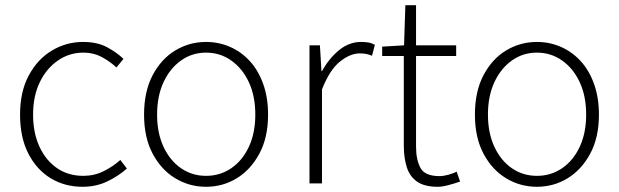

<svg xmlns="http://www.w3.org/2000/svg" viewBox="-20 -704 2376 737"><path d="M297 13Q229 13 175 -19.5Q121 -52 89 -114Q57 -176 57 -264Q57 -353 91 -415.5Q125 -478 180 -510.5Q235 -543 299 -543Q353 -543 390.5 -523Q428 -503 454 -478L427 -445Q401 -469 370 -485.5Q339 -502 300 -502Q246 -502 202 -471.5Q158 -441 132.5 -388Q107 -335 107 -264Q107 -194 131.5 -141Q156 -88 199 -58.5Q242 -29 300 -29Q342 -29 378 -47Q414 -65 442 -90L467 -57Q433 -27 390.5 -7Q348 13 297 13Z M771 13Q707 13 653 -19.5Q599 -52 566 -114Q533 -176 533 -264Q533 -353 566 -415.5Q599 -478 653 -510.5Q707 -543 771 -543Q819 -543 862 -524.5Q905 -506 938 -470.5Q971 -435 990 -382.5Q1009 -330 1009 -264Q1009 -176 975.5 -114Q942 -52 888.5 -19.5Q835 13 771 13ZM771 -29Q825 -29 868 -58.5Q911 -88 935.5 -141Q960 -194 960 -264Q960 -335 935.5 -388Q911 -441 868 -471.5Q825 -502 771 -502Q717 -502 674.5 -471.5Q632 -441 607.5 -388Q583 -335 583 -264Q583 -194 607.5 -141Q632 -88 674.5 -58.5Q717 -29 771 -29Z M1168 0V-530H1208L1214 -431H1216Q1243 -480 1281.5 -511.5Q1320 -543 1366 -543Q1381 -543 1393.5 -541Q1406 -539 1419 -532L1408 -490Q1395 -495 1385.5 -497Q1376 -499 1360 -499Q1325 -499 1285.5 -468Q1246 -437 1216 -361V0Z M1660 13Q1610 13 1581.5 -6.5Q1553 -26 1541.5 -62Q1530 -98 1530 -146V-489H1447V-525L1531 -530L1536 -684H1577V-530H1731V-489H1577V-141Q1577 -91 1594 -59.5Q1611 -28 1667 -28Q1682 -28 1700.5 -33Q1719 -38 1733 -45L1746 -7Q1723 1 1700 7Q1677 13 1660 13Z M2041 13Q1977 13 1923 -19.5Q1869 -52 1836 -114Q1803 -176 1803 -264Q1803 -353 1836 -415.5Q1869 -478 1923 -510.5Q1977 -543 2041 -543Q2089 -543 2132 -524.5Q2175 -506 2208 -470.5Q2241 -435 2260 -382.5Q2279 -330 2279 -264Q2279 -176 2245.5 -114Q2212 -52 2158.5 -19.5Q2105 13 2041 13ZM2041 -29Q2095 -29 2138 -58.5Q2181 -88 2205.5 -141Q2230 -194 2230 -264Q2230 -335 2205.5 -388Q2181 -441 2138 -471.5Q2095 -502 2041 -502Q1987 -502 1944.5 -471.5Q1902 -441 1877.5 -388Q1853 -335 1853 -264Q1853 -194 1877.5 -141Q1902 -88 1944.5 -58.5Q1987 -29 2041 -29Z"/></svg>

Font: Noto Sans HK Thin ExtraLight
Style: Regular
Weight: 250
Version: Version 2.004-H2;hotconv 1.0.118;makeotfexe 2.5.65603